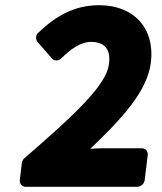

<svg xmlns="http://www.w3.org/2000/svg" viewBox="-20 -693 623 738"><path d="M56 0C55 11 63 25 78 25H508C519 25 534 15 536 0L548 -98C549 -109 541 -123 526 -123H370C356 -123 344 -122 327 -121C445 -234 546 -340 560 -453C576 -584 495 -673 361 -673C266 -673 195 -632 127 -567C117 -558 116 -542 124 -532L180 -468C190 -457 206 -459 216 -469C253 -506 292 -532 329 -532C383 -532 406 -503 399 -447C389 -367 274 -258 74 -85C69 -81 65 -74 64 -67Z"/></svg>

Font: Falling Sky
Style: BlkObl
Weight: 900
Designer: Paul D. Hunt
Foundry: Adobe Systems Incorporated
Version: Version 1.02